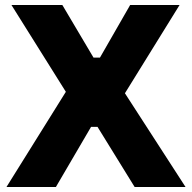

<svg xmlns="http://www.w3.org/2000/svg" viewBox="-20 -750 770 770"><path d="M204.1 0H5.9L244.1 -381.8L25.9 -730H230L355 -519H380.9L502 -730H700.2L481 -376L724.1 0H520L371.1 -241.2H345.2Z"/></svg>

Font: Sora ExtraBold
Style: Regular
Weight: 800
Designer: Jonathan Barnbrook, Julián Moncada
Foundry: Barnbrook Fonts
Version: Version 2.000